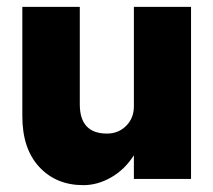

<svg xmlns="http://www.w3.org/2000/svg" viewBox="-20 -520 620 558"><path d="M211.9 -216.8Q211.9 -131.8 291 -131.8Q324.2 -131.8 346.7 -154.3Q369.1 -176.8 369.1 -210.9V-500H535.2V0H369.1V-68.8Q342.8 -27.3 303.2 -4.6Q263.7 18.1 222.2 18.1Q143.1 18.1 94 -34.9Q44.9 -87.9 44.9 -182.1V-500H211.9Z"/></svg>

Font: Overused Grotesk ExtraBold
Style: Regular
Weight: 800
Version: Version 0.002